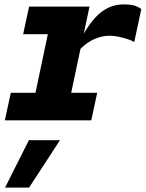

<svg xmlns="http://www.w3.org/2000/svg" viewBox="-20 -546 661 871"><path d="M2 0 29 -125H141L197 -391H85L112 -516H386L360 -393Q401 -464 444.5 -495Q488 -526 541 -526Q570 -526 588 -521Q606 -516 621 -505L589 -355Q579 -362 559 -368.5Q539 -375 517 -379.5Q495 -384 478 -384Q443 -384 408.5 -369Q374 -354 345 -324L303 -125H421L394 0ZM3 305 111 90H252L112 305Z"/></svg>

Font: Red Hat Mono
Style: Bold Italic
Weight: 700
Italic angle: -12°
Monospace: yes
Designer: Pentagram, MCKL
Foundry: Pentagram, MCKL
Version: Version 1.023; ttfautohint (v1.8.3)